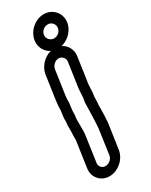

<svg xmlns="http://www.w3.org/2000/svg" viewBox="-209 -772 695 886"><g transform="rotate(-30 138.5 -329.0)"><path d="M165 -568C119 -568 76 -529 69 -483L51 -359C48 -339 47 -322 47 -305L45 -291C43 -275 41 -264 42 -254V-245C40 -236 40 -226 40 -213C41 -185 38 -181 39 -151L19 -13C12 33 45 71 91 71C137 71 181 33 188 -13L208 -149V-151L210 -187L211 -244V-245C211 -246 212 -247 212 -248L213 -282L216 -305V-307L218 -343C218 -349 219 -354 220 -359L238 -483C245 -529 211 -568 165 -568ZM98 21C79 21 66 5 69 -13L89 -153C91 -168 90 -184 90 -189C91 -198 89 -233 91 -242C95 -264 91 -263 95 -291L97 -307C97 -308 98 -310 98 -311C98 -324 98 -340 101 -359L119 -483C122 -501 139 -518 158 -518C177 -518 191 -501 188 -483L170 -359C169 -352 168 -345 168 -339L166 -304L162 -281V-278L161 -244V-242V-239L159 -181L157 -148L138 -13C135 5 117 21 98 21ZM194 -679C213 -679 229 -661 226 -642C223 -622 207 -608 187 -608C168 -608 151 -626 154 -645C157 -665 174 -679 194 -679ZM104 -645C97 -598 132 -558 179 -558C225 -558 269 -596 276 -642C283 -689 248 -729 201 -729C154 -729 111 -691 104 -645Z"/></g></svg>

Font: AppleStorm
Style: XbdOutIta
Weight: 800
Foundry: Cannot Into Space Fonts
Version: Version 1.01